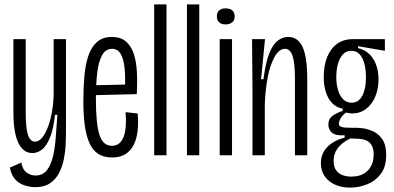

<svg xmlns="http://www.w3.org/2000/svg" viewBox="-20 -706 1790 873"><path d="M141 145Q117 145 92 137Q67 129 49 109.5Q31 90 25 56L77 33Q82 65 101 78.5Q120 92 141 92Q175 92 194 67Q213 42 222.5 -2Q232 -46 235 -103L241 -184H230Q223 -119 207.5 -81Q192 -43 171.5 -26.5Q151 -10 127 -10Q100 -10 80.5 -30.5Q61 -51 51 -92Q41 -133 41 -193V-528H97V-190Q97 -125 107 -93.5Q117 -62 139 -62Q157 -62 172 -80.5Q187 -99 198.5 -130Q210 -161 216.5 -199Q223 -237 224 -277V-528H280V-111Q280 -83 278.5 -49Q277 -15 270 19Q263 53 248 81.5Q233 110 207 127.5Q181 145 141 145Z M490 10Q452 10 426.5 -6.5Q401 -23 386.5 -56Q372 -89 365.5 -136Q359 -183 359 -245Q359 -305 363.5 -358Q368 -411 381.5 -451.5Q395 -492 421 -515Q447 -538 489 -538Q529 -538 553 -517Q577 -496 588.5 -460.5Q600 -425 602.5 -378Q605 -331 602 -278L398 -273V-318L569 -322L547 -287Q551 -347 547 -391Q543 -435 529.5 -459.5Q516 -484 489 -484Q460 -484 444 -454.5Q428 -425 422 -374Q416 -323 416 -258Q416 -144 432 -93.5Q448 -43 489 -43Q507 -43 520 -52.5Q533 -62 541 -81Q549 -100 551.5 -129Q554 -158 551 -196L606 -190Q610 -146 605.5 -109Q601 -72 587 -45.5Q573 -19 549 -4.5Q525 10 490 10Z M681 0V-686H737V0Z M830 0V-686H886V0Z M979 0V-528H1035V0ZM1005 -595Q987 -595 976.5 -604.5Q966 -614 966 -632Q966 -650 977 -659Q988 -668 1005 -668Q1025 -668 1036 -659Q1047 -650 1047 -631Q1047 -613 1035.5 -604Q1024 -595 1005 -595Z M1128 0V-293L1126 -528H1185L1167 -346H1178Q1187 -418 1203 -460Q1219 -502 1241.5 -520Q1264 -538 1290 -538Q1335 -538 1356 -492Q1377 -446 1377 -348V0H1321V-350Q1321 -421 1310 -452.5Q1299 -484 1276 -484Q1249 -484 1228.5 -447.5Q1208 -411 1197 -353Q1186 -295 1184 -230V0Z M1572 147Q1532 147 1502 133Q1472 119 1455.5 94Q1439 69 1439 36Q1439 -8 1468.5 -38Q1498 -68 1547 -80V-91Q1508 -88 1490.5 -102Q1473 -116 1473 -140Q1473 -164 1489.5 -177.5Q1506 -191 1538 -202V-212Q1496 -220 1474 -259Q1452 -298 1452 -356Q1452 -408 1467.5 -446.5Q1483 -485 1512.5 -506.5Q1542 -528 1584 -528H1730V-475L1608 -496V-487Q1652 -477 1676.5 -439Q1701 -401 1701 -345Q1701 -301 1686 -266Q1671 -231 1644 -210.5Q1617 -190 1580 -190Q1575 -190 1567 -191.5Q1559 -193 1553 -194Q1536 -181 1528.5 -167.5Q1521 -154 1521 -144Q1521 -135 1528 -131Q1535 -127 1548 -126Q1561 -125 1578 -125H1602Q1610 -125 1630.5 -122.5Q1651 -120 1676 -109Q1701 -98 1718.5 -72.5Q1736 -47 1736 -1Q1736 52 1711.5 84.5Q1687 117 1649.5 132Q1612 147 1572 147ZM1577 97Q1610 97 1632.5 84.5Q1655 72 1667 49.5Q1679 27 1679 -3Q1679 -31 1669.5 -46Q1660 -61 1646.5 -67Q1633 -73 1617.5 -74.5Q1602 -76 1589 -76H1571Q1530 -54 1513.5 -29.5Q1497 -5 1497 25Q1497 53 1508.5 68.5Q1520 84 1538 90.5Q1556 97 1577 97ZM1579 -239Q1611 -239 1627.5 -271Q1644 -303 1644 -355Q1644 -409 1627 -442Q1610 -475 1577 -475Q1545 -475 1527 -441.5Q1509 -408 1509 -357Q1509 -322 1517.5 -295Q1526 -268 1541.5 -253.5Q1557 -239 1579 -239Z"/></svg>

Font: Bricolage Grotesque 72pt Condensed ExtraLight
Style: Regular
Weight: 250
Width: 3
Designer: Mathieu Triay
Foundry: Atelier Triay
Version: Version 1.001;gftools[0.9.33.dev8+g029e19f]